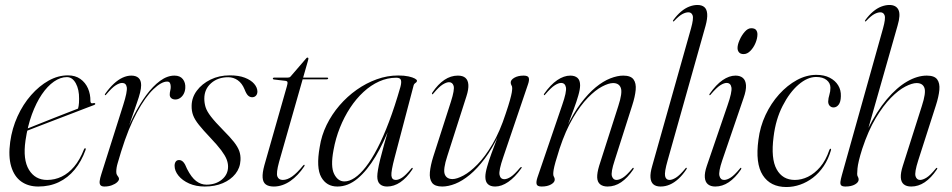

<svg xmlns="http://www.w3.org/2000/svg" viewBox="-20 -742 3828 772"><path d="M56 -211.5Q56 -211.5 77 -219.8Q98 -228 130 -241Q162 -254 196.5 -267.5Q231 -281 258.8 -291.8Q286.5 -302.5 298 -307L291.5 -299.5Q294.5 -306 296.2 -316.2Q298 -326.5 298 -344.5Q298.5 -382 284.8 -407Q271 -432 249 -432Q223 -432 197 -414Q171 -396 148.2 -362.5Q125.5 -329 108.2 -282Q91 -235 82.5 -177Q71.5 -100 96.5 -59.2Q121.5 -18.5 169.5 -18.5Q200.5 -18.5 228 -31.8Q255.5 -45 278.2 -72Q301 -99 317.5 -141Q319 -143.5 320 -145Q321 -146.5 322.5 -146Q324 -146 324.5 -144.2Q325 -142.5 324 -139Q307.5 -93 280.2 -60Q253 -27 216.2 -9.5Q179.5 8 134 8Q93.5 8 65.2 -12.2Q37 -32.5 25 -72.8Q13 -113 21 -171.5Q28.5 -226 50.5 -274.2Q72.5 -322.5 105 -359.5Q137.5 -396.5 175.5 -417.8Q213.5 -439 253 -439Q283 -439 303.2 -424.5Q323.5 -410 333.8 -386.5Q344 -363 343.5 -335.5Q343.5 -330 346.5 -327.8Q349.5 -325.5 357 -327.5Q359.5 -328 361 -327.2Q362.5 -326.5 363 -325Q363.5 -323.5 362.2 -322.2Q361 -321 359 -320Q355 -318.5 331.2 -309.5Q307.5 -300.5 273.2 -287.2Q239 -274 201.5 -259.8Q164 -245.5 131.2 -232.8Q98.5 -220 77.8 -212Q57 -204 57 -204Z M402 -359.5Q401.5 -360.5 401.5 -361.8Q401.5 -363 403 -365Q420 -389 437.5 -405.2Q455 -421.5 473 -429.8Q491 -438 508 -438Q527 -438 537.2 -428.5Q547.5 -419 547.5 -399.5Q547.5 -386.5 543.2 -369.5Q539 -352.5 530.2 -327.5Q521.5 -302.5 508.8 -265.5Q496 -228.5 478 -174.5L476 -176Q493.5 -229 517.2 -276Q541 -323 568 -359.5Q595 -396 623.8 -417Q652.5 -438 681.5 -438Q704 -438 715.2 -423.8Q726.5 -409.5 725 -387.5Q724 -374.5 718.5 -364.2Q713 -354 704.2 -348Q695.5 -342 685 -342Q675 -342 668.8 -347.2Q662.5 -352.5 662.5 -361Q662.5 -370 664.5 -377.5Q666.5 -385 666.5 -392.5Q666.5 -402 663.5 -408Q660.5 -414 652 -414Q629 -414 596.8 -383.2Q564.5 -352.5 530.5 -290Q496.5 -227.5 467 -132.5Q459 -105 453.2 -86.2Q447.5 -67.5 447.5 -51Q447.5 -43.5 450.2 -38.8Q453 -34 455.8 -30.5Q458.5 -27 458.5 -22.5Q458.5 -16.5 450.8 -9.2Q443 -2 429.5 3Q416 8 400 8Q388.5 8 384 2.5Q379.5 -3 380.8 -14Q382 -25 387.5 -42L475.5 -320Q492.5 -373.5 489.8 -391Q487 -408.5 471 -408.5Q460.5 -408.5 445.5 -399.2Q430.5 -390 407.5 -362.5Q406 -360.5 404.8 -359.8Q403.5 -359 402 -359.5Z M810 0.5Q847.5 0.5 872.2 -20Q897 -40.5 897 -72Q897 -86.5 891 -101.8Q885 -117 869.5 -137.8Q854 -158.5 826 -188Q796.5 -219 779.8 -240Q763 -261 756.5 -278.5Q750 -296 750.5 -317Q751 -350 771.5 -377.5Q792 -405 826.5 -422Q861 -439 904 -439Q940 -439 964.5 -429.5Q989 -420 1001.8 -405.2Q1014.5 -390.5 1015 -374.5Q1015 -363.5 1009 -357.2Q1003 -351 994 -351Q984.5 -351 977.2 -358Q970 -365 963 -383.5Q953 -407.5 935.8 -419.5Q918.5 -431.5 897.5 -431.5Q856 -431.5 828.8 -407.5Q801.5 -383.5 801.5 -345.5Q801.5 -328 806.5 -311.5Q811.5 -295 828 -273.5Q844.5 -252 878 -218Q905.5 -190.5 920.8 -171Q936 -151.5 942 -134.8Q948 -118 947 -98Q945.5 -66.5 926.5 -42.8Q907.5 -19 875.8 -5.5Q844 8 803 8Q768 8 740.5 -4.2Q713 -16.5 697.5 -35.8Q682 -55 682 -75.5Q682 -85.5 686.5 -92Q691 -98.5 700 -98.5Q709.5 -98.5 717 -90.5Q724.5 -82.5 732 -63Q749.5 -28.5 768.8 -14Q788 0.5 810 0.5Z M1127.5 -417 1080.5 -422.5Q1078.5 -423 1077.8 -424Q1077 -425 1077 -426Q1077 -428 1078.5 -429Q1080 -430 1082 -430H1136.5Q1140.5 -430 1143 -430.8Q1145.5 -431.5 1148 -434L1210.5 -506.5Q1211.5 -508 1213 -509.2Q1214.5 -510.5 1216.5 -510.5Q1218 -510.5 1219 -509.5Q1220 -508.5 1220 -506.5Q1220 -505 1219.5 -503Q1219 -501 1218 -497L1102 -90.5Q1090 -46.5 1095.2 -32.5Q1100.5 -18.5 1117 -18.5Q1135 -18.5 1154.8 -32.5Q1174.5 -46.5 1198 -75.5Q1200 -78 1201.5 -79Q1203 -80 1204 -79Q1205 -78.5 1204.8 -76.8Q1204.5 -75 1203 -72.5Q1191 -54.5 1177 -39.8Q1163 -25 1147.5 -14.2Q1132 -3.5 1115.2 2.2Q1098.5 8 1081 8Q1060.5 8 1049 -0.2Q1037.5 -8.5 1036 -27.5Q1034.5 -46.5 1043 -77.5L1133.5 -395Q1137 -407 1136 -411.5Q1135 -416 1127.5 -417ZM1182 -423 1185.5 -430H1295.5Q1299.5 -430 1299.5 -427Q1299.5 -425 1297.5 -424Q1295.5 -423 1292 -423Z M1567 -109.5Q1552 -53 1553.8 -35.8Q1555.5 -18.5 1571.5 -18.5Q1582.5 -18.5 1596.8 -27.8Q1611 -37 1633 -63.5Q1634.5 -66 1636 -66.8Q1637.5 -67.5 1638.5 -67Q1640 -66.5 1639.5 -64.8Q1639 -63 1637.5 -60Q1615 -26.5 1589.5 -9.2Q1564 8 1536.5 8Q1518 8 1507.5 -1.8Q1497 -11.5 1497 -32.5Q1497 -42.5 1499.8 -59.2Q1502.5 -76 1508.8 -101.8Q1515 -127.5 1525 -163Q1535 -198.5 1549 -246.5L1552 -244Q1524 -170 1490.2 -113.2Q1456.5 -56.5 1418 -24.2Q1379.5 8 1336.5 8Q1293 8 1271.8 -29.5Q1250.5 -67 1265.5 -151Q1272.5 -197 1293.2 -239.5Q1314 -282 1345 -318Q1376 -354 1414.2 -381Q1452.5 -408 1494.8 -423.2Q1537 -438.5 1581 -438.5Q1605.5 -438.5 1622.5 -434.8Q1639.5 -431 1648 -426.2Q1656.5 -421.5 1656.5 -417.5Q1656.5 -413.5 1653.8 -411.2Q1651 -409 1648 -406.5Q1645 -404 1643.5 -400ZM1321 -138.5Q1308.5 -72.5 1323.5 -42.5Q1338.5 -12.5 1365 -12.5Q1384.5 -12.5 1406.2 -27Q1428 -41.5 1451 -71Q1474 -100.5 1497.5 -145.8Q1521 -191 1544.2 -252.5Q1567.5 -314 1590 -392.5Q1595 -411 1592 -420.2Q1589 -429.5 1573.5 -429.5Q1538 -429.5 1504.5 -414.5Q1471 -399.5 1441.5 -372.2Q1412 -345 1388 -308.5Q1364 -272 1346.8 -229Q1329.5 -186 1321 -138.5Z M2077 -70.5Q2078 -70 2077.5 -68.2Q2077 -66.5 2076 -65Q2050.5 -29 2023.5 -10.5Q1996.5 8 1971 8Q1952 8 1941.8 -1.5Q1931.5 -11 1931.5 -31Q1931.5 -47 1938.8 -72.2Q1946 -97.5 1955.8 -124.2Q1965.5 -151 1974 -172.8Q1982.5 -194.5 1984 -204L1986.5 -202.5Q1959.5 -144.5 1929.2 -104.2Q1899 -64 1869 -39.2Q1839 -14.5 1810.8 -3.2Q1782.5 8 1758 8Q1728.5 8 1717.2 -7.2Q1706 -22.5 1708.5 -49.8Q1711 -77 1722 -112L1793 -333Q1808.5 -381.5 1804 -396.5Q1799.5 -411.5 1785.5 -411.5Q1775 -411.5 1760 -402.2Q1745 -393 1723 -366.5Q1721 -364 1719.8 -363.2Q1718.5 -362.5 1717.5 -363Q1716.5 -364 1716.8 -365.5Q1717 -367 1718.5 -370Q1741 -403.5 1766.8 -420.8Q1792.5 -438 1821 -438Q1841 -438 1851.5 -428.8Q1862 -419.5 1863.2 -401.2Q1864.5 -383 1855.5 -355L1778.5 -114.5Q1761 -61 1768.2 -41.5Q1775.5 -22 1799.5 -22Q1816.5 -22 1843 -36Q1869.5 -50 1900 -81Q1930.5 -112 1960.2 -162.5Q1990 -213 2013.5 -285.5Q2025 -319.5 2030.5 -339.5Q2036 -359.5 2037.8 -370.2Q2039.5 -381 2039.5 -387.5Q2039.5 -395 2036.5 -399.2Q2033.5 -403.5 2033.5 -410.5Q2033.5 -421 2048.2 -429.5Q2063 -438 2085.5 -438Q2103.5 -438 2106.2 -428.8Q2109 -419.5 2102.5 -401.5L2003.5 -110Q1985 -56.5 1988.5 -39Q1992 -21.5 2008 -21.5Q2019 -21.5 2033.8 -31Q2048.5 -40.5 2071 -67.5Q2072.5 -69 2074.2 -70Q2076 -71 2077 -70.5Z M2167 -359.5Q2166.5 -360.5 2166.8 -361.8Q2167 -363 2168 -365Q2193.5 -401.5 2220.5 -419.8Q2247.5 -438 2273 -438Q2291.5 -438 2302 -428.8Q2312.5 -419.5 2312.5 -399Q2312.5 -383 2305.2 -357.8Q2298 -332.5 2288 -305.8Q2278 -279 2269.8 -257.2Q2261.5 -235.5 2260 -226L2257.5 -227.5Q2284.5 -286 2314.8 -326Q2345 -366 2375 -390.8Q2405 -415.5 2433.8 -426.8Q2462.5 -438 2486 -438Q2516 -438 2527.2 -422.8Q2538.5 -407.5 2536 -380.5Q2533.5 -353.5 2522 -318L2451.5 -97Q2435.5 -48.5 2440.5 -33.5Q2445.5 -18.5 2458.5 -18.5Q2470 -18.5 2484.8 -27.8Q2499.5 -37 2521.5 -63.5Q2523 -66 2524.2 -66.8Q2525.5 -67.5 2527 -67Q2528.5 -66.5 2528 -64.8Q2527.5 -63 2526 -60Q2503 -26.5 2477.5 -9.2Q2452 8 2423 8Q2404 8 2393 -1Q2382 -10 2381.2 -28.2Q2380.5 -46.5 2389 -75L2466 -315.5Q2483.5 -369 2476.2 -388.5Q2469 -408 2445 -408Q2427.5 -408 2400.8 -394Q2374 -380 2343.8 -349Q2313.5 -318 2283.8 -267.5Q2254 -217 2230 -144.5Q2219 -110.5 2213.5 -90.5Q2208 -70.5 2206.2 -59.8Q2204.5 -49 2204.5 -42.5Q2204.5 -35 2207.5 -30.8Q2210.5 -26.5 2210.5 -19.5Q2210.5 -9 2195.8 -0.5Q2181 8 2158 8Q2140.5 8 2137.8 -1.2Q2135 -10.5 2141 -28.5L2240.5 -320Q2259 -373 2255.5 -390.8Q2252 -408.5 2236 -408.5Q2225.5 -408.5 2210.8 -399.2Q2196 -390 2172.5 -362.5Q2171 -360.5 2169.8 -359.8Q2168.5 -359 2167 -359.5Z M2817 -638.5 2664.5 -97Q2651 -50 2654.2 -34.2Q2657.5 -18.5 2672 -18.5Q2683 -18.5 2698 -27.8Q2713 -37 2735 -63.5Q2736.5 -66 2737.8 -67Q2739 -68 2740.5 -67Q2742 -66.5 2741.5 -64.8Q2741 -63 2739.5 -60.5Q2724.5 -38 2707.8 -22.8Q2691 -7.5 2673.2 0.2Q2655.5 8 2636 8Q2617.5 8 2607.2 -0.8Q2597 -9.5 2595.5 -27.8Q2594 -46 2602.5 -75L2758.5 -628Q2769.5 -667.5 2765 -680Q2760.5 -692.5 2748 -692.5Q2737 -692.5 2723.8 -685.5Q2710.5 -678.5 2692 -659Q2690.5 -657 2689.2 -656.2Q2688 -655.5 2686.5 -656Q2685.5 -657 2685.8 -658.2Q2686 -659.5 2687.5 -661.5Q2702 -681.5 2718.2 -695.2Q2734.5 -709 2751.5 -715.5Q2768.5 -722 2784 -722Q2802 -722 2812 -713.5Q2822 -705 2823.5 -686.5Q2825 -668 2817 -638.5Z M2884 -97Q2868.5 -51 2872.8 -34.8Q2877 -18.5 2891.5 -18.5Q2903 -18.5 2917.8 -27.8Q2932.5 -37 2954.5 -63.5Q2956 -66 2957.2 -66.8Q2958.5 -67.5 2960 -67Q2961 -66.5 2960.8 -64.8Q2960.5 -63 2959 -60Q2936 -26.5 2910.2 -9.2Q2884.5 8 2856 8Q2837.5 8 2826.5 -1Q2815.5 -10 2814 -28.5Q2812.5 -47 2822 -75L2905.5 -319Q2924 -372 2921 -390.2Q2918 -408.5 2901.5 -408.5Q2891 -408.5 2876.2 -399.2Q2861.5 -390 2838 -362.5Q2837 -360.5 2835.5 -359.8Q2834 -359 2832.5 -359.5Q2832 -360.5 2832.2 -361.8Q2832.5 -363 2833.5 -365Q2859 -401.5 2885.5 -419.8Q2912 -438 2937.5 -438Q2955.5 -438 2966.8 -428.8Q2978 -419.5 2979.5 -399.5Q2981 -379.5 2969.5 -347ZM2970 -524.5Q2957.5 -524.5 2951.5 -531.5Q2945.5 -538.5 2945.5 -549Q2945.5 -562.5 2953.8 -581.2Q2962 -600 2974.5 -614.2Q2987 -628.5 3000.5 -628.5Q3014.5 -628.5 3020 -621.5Q3025.5 -614.5 3025.5 -604Q3025.5 -588 3017.8 -569.2Q3010 -550.5 2997.2 -537.5Q2984.5 -524.5 2970 -524.5Z M3261.5 -432.5Q3226.5 -432.5 3190.5 -401.5Q3154.5 -370.5 3126.8 -316.2Q3099 -262 3090.5 -192.5Q3079 -104 3102.8 -61.2Q3126.5 -18.5 3176 -18.5Q3202.5 -18.5 3228.8 -31.2Q3255 -44 3277.8 -70.5Q3300.5 -97 3314.5 -138.5Q3316 -141.5 3317 -143Q3318 -144.5 3319 -144Q3320.5 -144 3321.2 -142.2Q3322 -140.5 3321 -137.5Q3310.5 -101.5 3291.8 -73.8Q3273 -46 3248.8 -27.5Q3224.5 -9 3197.2 0.5Q3170 10 3142 10Q3077.5 10 3047 -37.5Q3016.5 -85 3029.5 -180Q3036 -232.5 3058 -279.5Q3080 -326.5 3112.8 -362.8Q3145.5 -399 3184 -420Q3222.5 -441 3262.5 -441Q3294 -441 3316.2 -429.5Q3338.5 -418 3350.2 -398.8Q3362 -379.5 3361 -355Q3360.5 -332 3352 -321Q3343.5 -310 3331.5 -310Q3322.5 -310 3316.2 -316.5Q3310 -323 3310 -334Q3310.5 -347.5 3314.8 -361Q3319 -374.5 3319 -389Q3319 -408 3303.8 -420.2Q3288.5 -432.5 3261.5 -432.5Z M3469.5 -219.5 3589 -639Q3602 -683 3592.5 -702.5Q3583 -722 3556 -722Q3540.5 -722 3523.5 -715.5Q3506.5 -709 3490.2 -695.2Q3474 -681.5 3459.5 -661.5Q3458 -659.5 3457.8 -658.2Q3457.5 -657 3458.5 -656Q3460 -655.5 3461.2 -656.2Q3462.5 -657 3464 -659Q3482.5 -678.5 3495.8 -685.5Q3509 -692.5 3520 -692.5Q3532.5 -692.5 3537 -680Q3541.5 -667.5 3530.5 -628L3365.5 -39.5Q3360.5 -22 3359.2 -11.2Q3358 -0.5 3362.8 3.8Q3367.5 8 3379.5 8Q3403 8 3417.8 -0.5Q3432.5 -9 3432.5 -20Q3432.5 -26.5 3429.5 -31Q3426.5 -35.5 3426.5 -42.5Q3426.5 -52 3427.8 -64.8Q3429 -77.5 3433.5 -96.5Q3438 -115.5 3447 -144Q3471 -216.5 3501.2 -267Q3531.5 -317.5 3562.2 -348.8Q3593 -380 3620.2 -394Q3647.5 -408 3665.5 -408Q3690 -408 3697 -388.5Q3704 -369 3686.5 -315.5L3610 -75Q3601 -47 3602 -28.5Q3603 -10 3613.8 -1Q3624.5 8 3644 8Q3672.5 8 3698.2 -9.2Q3724 -26.5 3746.5 -60Q3748.5 -63 3748.8 -64.8Q3749 -66.5 3747.5 -67Q3746.5 -67.5 3745.2 -66.8Q3744 -66 3742 -63.5Q3720.5 -37 3705.5 -27.8Q3690.5 -18.5 3679.5 -18.5Q3666 -18.5 3661.2 -33.5Q3656.5 -48.5 3672 -97L3743 -318Q3754.5 -353.5 3757 -380.5Q3759.5 -407.5 3748.2 -422.8Q3737 -438 3706.5 -438Q3668.5 -438 3627.2 -414.2Q3586 -390.5 3545.5 -342.5Q3505 -294.5 3468 -220.5Z"/></svg>

Font: Fraunces 120pt Light
Style: Italic
Weight: 300
Italic angle: -16°
Version: Version 1.000;[b76b70a41]